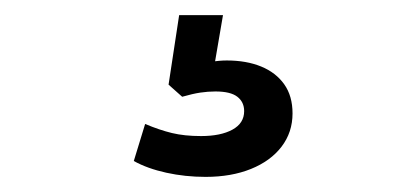

<svg xmlns="http://www.w3.org/2000/svg" viewBox="-20 -40 540 254"><path d="M252 194Q225 194 200 188.5Q175 183 157 173L172 124Q191 132 207.5 136Q224 140 246 140Q272 140 287.5 131.5Q303 123 303 107Q303 95 294 88Q285 81 265 81Q255 81 245 82.5Q235 84 221 88L203 72L217 -20H275L262 56L234 47Q246 44 258 42Q270 40 280 40Q306 40 325.5 48Q345 56 356 71.5Q367 87 367 110Q367 135 352.5 154Q338 173 312 183.5Q286 194 252 194Z"/></svg>

Font: Nunito Sans 12pt ExtraLight 12pt SemiBold
Style: Regular
Weight: 600
Version: Version 3.101;gftools[0.9.27]